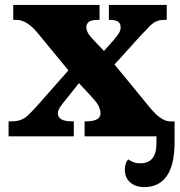

<svg xmlns="http://www.w3.org/2000/svg" viewBox="-20 -556 736 783"><path d="M15 0V-61H24Q48 -61 64.5 -67Q81 -73 96 -87.5Q111 -102 132 -125L259 -269L133 -422Q89 -475 47 -475H34V-536H386V-475H382Q352 -475 342 -466.5Q332 -458 332 -446Q332 -436 337 -425Q342 -414 355 -400L404 -348L443 -392Q455 -406 463.5 -418.5Q472 -431 472 -444Q472 -462 460 -468.5Q448 -475 428 -475H424V-536H660V-475H651Q632 -475 618 -469Q604 -463 589.5 -448.5Q575 -434 552 -409L447 -293L594 -114Q638 -61 674 -61H692V22Q692 117 660 162Q628 207 569 207Q532 207 510.5 187.5Q489 168 489 136Q489 124 492.5 112.5Q496 101 503 94Q513 101 524.5 105.5Q536 110 552 110Q618 110 618 29V0H325V-61H330Q390 -61 390 -94Q390 -105 384 -120Q378 -135 352 -163L302 -217L239 -138Q230 -127 223 -116Q216 -105 216 -94Q216 -78 230 -69.5Q244 -61 277 -61H281V0Z"/></svg>

Font: Noto Serif Black
Style: Regular
Weight: 900
Designer: Monotype Design Team
Foundry: Monotype Imaging Inc.
Version: Version 2.014; ttfautohint (v1.8.4.7-5d5b)